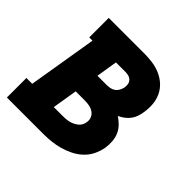

<svg xmlns="http://www.w3.org/2000/svg" viewBox="-152 -661 793 793"><g transform="rotate(45 244.5 -265.0)"><path d="M-11 0V-114H23L73 -416H54V-530H262Q287 -530 311 -526.5Q335 -523 356.5 -513.5Q378 -504 395 -488.5Q412 -473 422 -452Q432 -431 434 -406.5Q436 -382 432 -358Q430 -344 425.5 -330.5Q421 -317 412.5 -305.5Q404 -294 392 -285Q380 -276 367 -270Q382 -260 395 -247Q408 -234 415.5 -217Q423 -200 424.5 -180.5Q426 -161 423 -141Q419 -118 408.5 -96Q398 -74 380 -57Q362 -40 340 -29Q318 -18 295 -11.5Q272 -5 249 -2.5Q226 0 203 0ZM190 -328H244Q254 -328 264 -330Q274 -332 282.5 -338Q291 -344 296 -353.5Q301 -363 303 -372Q305 -382 303.5 -391.5Q302 -401 296 -408Q290 -415 281 -418Q272 -421 262 -421H205ZM203 -109Q212 -109 221.5 -109.5Q231 -110 240 -112Q249 -114 258 -118Q267 -122 275 -128Q283 -134 288 -142.5Q293 -151 294 -160Q297 -174 292 -186.5Q287 -199 276 -206.5Q265 -214 251.5 -216.5Q238 -219 224 -219H172L154 -109Z"/></g></svg>

Font: Iosevka Slab Heavy Oblique
Style: Regular
Weight: 900
Italic angle: -9°
Monospace: yes
Designer: Belleve Invis
Foundry: Belleve Invis
Version: Version 11.1.1; ttfautohint (v1.8.3)